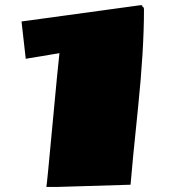

<svg xmlns="http://www.w3.org/2000/svg" viewBox="-20 -722 671 754"><path d="M162.1 12.2Q164.6 0.5 186 -231Q207.5 -462.4 213.4 -513.2L81.1 -491.2L64.5 -637.7L535.2 -702.1Q535.2 -701.7 534.7 -701.2Q539.6 -701.2 539.6 -696.8V-695.3Q545.4 -694.8 545.4 -684.6Q545.4 -524.4 522 -297.9Q498.5 -71.3 492.7 3.4L202.6 12.2Z"/></svg>

Font: Seymour One
Style: Book
Weight: 400
Designer: vernon adams
Foundry: vernon adams
Version: Version 1.000; ttfautohint (v0.93) -l 8 -r 50 -G 200 -x 0 -w